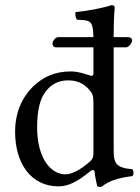

<svg xmlns="http://www.w3.org/2000/svg" viewBox="-20 -718 546 750"><path d="M345 -124C345 -105 343.1 -97.2 329 -85C292 -53 260 -37 235 -37C181 -37 125 -96 125 -221C125 -293 139 -333 154 -354C185 -401 227 -404 247 -404C283 -404 308 -391 328 -368C342 -352 345 -345 345 -314ZM334 -50.3C338.8 -54.2 348.3 -56 349 -49C351.5 -24.5 360 10 360 10C368 13 373 12.5 379 10C401 -8 436 -23 497 -30C503 -36 503 -51 497 -57C433 -62 424 -81 424 -130V-533H473C485.3 -535 496 -550.8 496 -560.4C496 -565.2 492.3 -571.7 483 -573H424V-583C424 -648 428 -688 428 -688C428 -695 424 -698 415 -698C390 -688 315 -674 275 -671C273 -663 275 -647 281 -641C329.9 -638.2 343.5 -642.4 344.9 -573H206C194 -570.7 185 -556 185 -546.4C185 -540.8 188 -535 197 -533H345V-431C345 -424 343 -422 336 -422C332 -422 291 -439 258 -439C192 -439 148 -417 108 -379C65 -336 39 -277 39 -203C39 -80 101 10 209 10C248 10 285 -10 334 -50.3Z"/></svg>

Font: Libertinus Serif
Style: Regular
Weight: 400
Designer: Philipp H. Poll
Foundry: Khaled Hosny
Version: Version 6.2